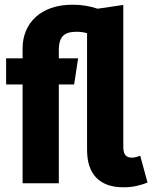

<svg xmlns="http://www.w3.org/2000/svg" viewBox="-20 -779 647 816"><path d="M607 -3Q587 5 561.5 11Q536 17 504 17Q430 17 390 -23Q350 -63 350 -143V-638Q329 -644 305 -644Q264 -644 247 -625.5Q230 -607 230 -568V-531H312L295 -420H230V0H76V-420H6V-531H76V-574Q76 -613 90 -647Q104 -681 131 -706Q158 -731 197.5 -745Q237 -759 289 -759Q318 -759 344.5 -754.5Q371 -750 395 -742L504 -758V-157Q504 -129 513.5 -119Q523 -109 540 -109Q549 -109 558.5 -111.5Q568 -114 576 -117Z"/></svg>

Font: Qzxlaeiskcpccdgjqmyffctclhy
Style: Regular
Weight: 700
Monospace: yes
Designer: Carrois Corporate & Edenspiekermann
Foundry: Carrois Corporate GbR & Edenspiekermann AG
Version: Version 2.001